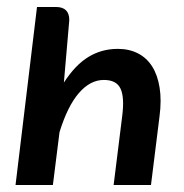

<svg xmlns="http://www.w3.org/2000/svg" viewBox="-20 -530 526 550"><path d="M24.5 0 86 -510H140Q178.5 -510 178.5 -472.5L163 -293.5Q196 -344.5 233.8 -367.2Q271.5 -390 317.5 -390Q350 -390 375 -377.2Q400 -364.5 415.8 -339.8Q431.5 -315 437.2 -279Q443 -243 437 -197L412.5 0H305.5L330 -197Q337 -251.5 325.2 -276.2Q313.5 -301 277.5 -301Q238.5 -301 206 -263.5Q173.5 -226 150.5 -151.5L131.5 0Z"/></svg>

Font: Lato Semibold
Style: Italic
Weight: 600
Italic angle: -7°
Designer: Lukasz Dziedzic
Foundry: tyPoland Lukasz Dziedzic
Version: Version 2.006; 2014-01-15